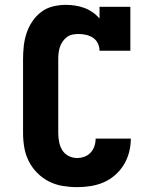

<svg xmlns="http://www.w3.org/2000/svg" viewBox="-20 -763 640 791"><path d="M298 8Q268 8 238 3Q208 -2 181.5 -15.5Q155 -29 133.5 -50.5Q112 -72 98.5 -99Q85 -126 80 -155.5Q75 -185 75 -215V-520Q75 -547 78 -574Q81 -601 89.5 -626.5Q98 -652 113 -674.5Q128 -697 149.5 -713.5Q171 -730 198 -736.5Q225 -743 251 -743Q271 -743 290 -740Q309 -737 327 -730.5Q345 -724 361 -713Q377 -702 390 -687V-735H517V-554H390Q390 -570 383 -584.5Q376 -599 363 -607.5Q350 -616 334.5 -619.5Q319 -623 303 -623Q291 -623 278.5 -620.5Q266 -618 256 -610.5Q246 -603 238.5 -592.5Q231 -582 227 -570Q223 -558 221.5 -545.5Q220 -533 220 -520V-215Q220 -197 223.5 -178.5Q227 -160 236.5 -144.5Q246 -129 262.5 -120.5Q279 -112 298 -112Q313 -112 328 -117.5Q343 -123 353.5 -134.5Q364 -146 369 -161Q374 -176 374 -192H519Q519 -164 512 -136.5Q505 -109 490.5 -85Q476 -61 454.5 -42Q433 -23 407.5 -12Q382 -1 354 3.5Q326 8 298 8Z"/></svg>

Font: Iosevka Curly Slab HvEx
Style: Regular
Weight: 900
Width: 7
Monospace: yes
Designer: Belleve Invis
Foundry: Belleve Invis
Version: Version 11.1.0; ttfautohint (v1.8.3)